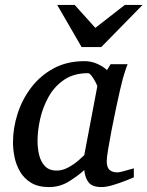

<svg xmlns="http://www.w3.org/2000/svg" viewBox="-20 -740 593 772"><path d="M176.8 12.2Q132.8 12.2 104.5 -5.4Q76.2 -22.9 60.3 -50.5Q44.4 -78.1 38.3 -109.1Q32.2 -140.1 32.2 -167Q32.2 -225.1 50.8 -283Q69.3 -340.8 106 -388.7Q142.6 -436.5 196 -465.3Q249.5 -494.1 319.8 -494.1Q347.7 -494.1 372.1 -482.9Q396.5 -471.7 410.2 -458L424.8 -481.9H493.2Q488.3 -470.7 482.4 -451.7Q476.6 -432.6 474.1 -424.8Q469.7 -409.2 461.9 -375Q454.1 -340.8 445.1 -298.1Q436 -255.4 428 -213.4Q419.9 -171.4 414.6 -138.7Q409.2 -106 409.2 -92.8Q409.2 -66.9 420.4 -56.9Q431.6 -46.9 452.1 -46.9Q459 -46.9 472.7 -50.5Q486.3 -54.2 499.8 -58.1Q513.2 -62 518.1 -63V-26.9Q510.3 -23.4 486.3 -13.9Q462.4 -4.4 435.1 3.9Q407.7 12.2 388.2 12.2Q352.1 12.2 337.2 -5.6Q322.3 -23.4 318.8 -56.2Q296.4 -35.2 259 -11.5Q221.7 12.2 176.8 12.2ZM208 -54.2Q231.4 -54.2 254.4 -66.7Q277.3 -79.1 294.7 -94.2Q312 -109.4 318.8 -116.2L371.1 -392.1Q371.6 -395.5 364.7 -408.7Q357.9 -421.9 349.1 -433.8Q340.3 -445.8 334 -445.8Q276.9 -445.8 237.8 -419.2Q198.7 -392.6 175.3 -350.6Q151.9 -308.6 141.4 -261.5Q130.9 -214.4 130.9 -172.9Q130.9 -145 137.2 -117.7Q143.6 -90.3 160.4 -72.3Q177.2 -54.2 208 -54.2ZM553.2 -720.2 387.2 -550.8H308.1L210 -720.2H280.3L363.3 -627.9L481.9 -720.2Z"/></svg>

Font: Charis
Style: Italic
Weight: 400
Italic angle: -11°
Designer: Walt Agee, Miriam Martin, Annie Olsen, Victor Gaultney, Lorna Priest, Alan Ward, Bob Hallissy, Martin Hosken, Sharon Cor
Foundry: SIL Global
Version: Version 7.000